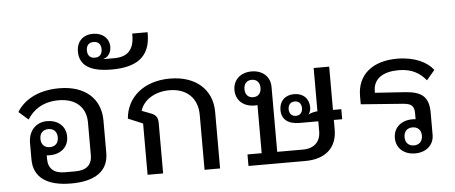

<svg xmlns="http://www.w3.org/2000/svg" viewBox="-55 -999 2714 1145"><g transform="rotate(-5 1302.0 -427.0)"><path d="M328 12C472 12 552 -43 552 -152V-346C552 -477 459 -560 306 -560C175 -560 92 -507 51 -440L108 -390C142 -445 201 -489 296 -489C398 -489 459 -433 459 -342V-145C459 -90 426 -58 361 -58H295C230 -58 197 -90 197 -145V-168C203 -167 209 -167 216 -167C282 -167 328 -207 328 -269C328 -331 282 -371 216 -371C150 -371 104 -323 104 -249V-152C104 -43 184 12 328 12ZM220 -215C187 -215 168 -236 168 -269C168 -302 187 -323 220 -323C253 -323 272 -302 272 -269C272 -236 253 -215 220 -215Z M627 -644C772 -644 860 -695 860 -838V-847H768V-838C768 -745 724 -710 648 -710H585V-712C612 -718 631 -746 631 -780C631 -830 592 -866 534 -866C477 -866 436 -830 436 -768C436 -685 500 -644 627 -644ZM534 -723C505 -723 490 -741 490 -770C490 -799 505 -817 534 -817C563 -817 578 -799 578 -770C578 -741 563 -723 534 -723Z M786 0H879V-303C879 -337 865 -353 834 -364L784 -383C804 -449 874 -491 959 -491C1061 -491 1127 -431 1127 -328V0H1220V-339C1220 -474 1121 -560 968 -560C812 -560 708 -471 698 -344L786 -307Z M1390 -69V0H1731C1851 0 1921 -63 1921 -171V-229H1971V-289H1921V-548H1828V-289C1810 -288 1789 -283 1773 -274C1782 -285 1787 -300 1787 -316C1787 -368 1753 -403 1698 -403C1643 -403 1609 -368 1609 -316C1609 -261 1645 -229 1716 -229H1828V-170C1828 -106 1789 -69 1722 -69H1568V-458C1568 -520 1522 -560 1457 -560C1392 -560 1346 -520 1346 -458C1346 -396 1392 -356 1457 -356C1463 -356 1469 -356 1475 -357V-69ZM1454 -406C1424 -406 1406 -426 1406 -458C1406 -490 1424 -510 1454 -510C1484 -510 1502 -490 1502 -458C1502 -426 1484 -406 1454 -406ZM1698 -273C1673 -273 1658 -290 1658 -316C1658 -342 1673 -359 1698 -359C1723 -359 1738 -342 1738 -316C1738 -290 1723 -273 1698 -273Z M2387 12C2453 12 2500 -28 2500 -90V-223C2500 -323 2451 -350 2359 -357L2179 -369V-377C2179 -455 2240 -491 2332 -491C2412 -491 2460 -459 2495 -416L2544 -474C2508 -522 2434 -560 2328 -560C2183 -560 2089 -487 2089 -357V-308L2341 -289C2391 -285 2407 -270 2407 -226V-191C2400 -192 2394 -192 2387 -192C2321 -192 2274 -152 2274 -90C2274 -28 2321 12 2387 12ZM2384 -144C2416 -144 2436 -123 2436 -90C2436 -57 2416 -36 2384 -36C2352 -36 2332 -57 2332 -90C2332 -123 2352 -144 2384 -144Z"/></g></svg>

Font: IBM Plex Thai Looped Text
Style: Regular
Weight: 450
Designer: Mike Abbink, Paul van der Laan, Pieter van Rosmalen, Ben Mitchell, Mark Frömberg
Foundry: Bold Monday
Version: Version 1.0